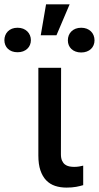

<svg xmlns="http://www.w3.org/2000/svg" viewBox="-104 -858 455 885"><path d="M177.6 -545.5 176.8 -147Q176.8 -128.9 182 -117.5Q187.1 -106.2 195.5 -99.8Q203.8 -93.4 214.8 -91.1Q225.9 -88.8 237.9 -88.8Q249.6 -88.8 261.5 -90.7Q273.4 -92.7 279.5 -94.5V-4.6Q266 -0.4 247 3.2Q228 6.7 202.4 6.7Q173.7 6.7 149.9 -1.2Q126.1 -9.2 109 -26.8Q92 -44.4 82.4 -72.4Q72.8 -100.5 72.8 -141V-545.5ZM83.8 -695.3 108.3 -838.1H217L156.2 -695.3ZM270.2 -730.1Q284.4 -730.1 295.8 -725.7Q307.2 -721.2 315.2 -713.4Q323.2 -705.6 327.4 -695Q331.7 -684.3 331.7 -671.9Q331.7 -660.2 327.4 -649.9Q323.2 -639.6 315.2 -632.1Q307.2 -624.6 295.8 -620.4Q284.4 -616.1 270.2 -616.1Q256 -616.1 244.5 -620.4Q233 -624.6 225 -632.3Q217 -639.9 212.9 -650Q208.8 -660.2 208.8 -671.9Q208.8 -684.3 212.9 -694.8Q217 -705.3 225 -713.2Q233 -721.2 244.5 -725.7Q256 -730.1 270.2 -730.1ZM-23.1 -730.1Q-8.9 -730.1 2.5 -725.7Q13.8 -721.2 21.8 -713.4Q29.8 -705.6 34.1 -695.1Q38.4 -684.7 38.4 -672.9Q38.4 -661.2 34.1 -650.9Q29.8 -640.6 21.8 -633.2Q13.8 -625.7 2.5 -621.4Q-8.9 -617.2 -23.1 -617.2Q-37.3 -617.2 -48.7 -621.4Q-60 -625.7 -67.8 -633.2Q-75.6 -640.6 -79.7 -650.9Q-83.8 -661.2 -83.8 -672.9Q-83.8 -684.7 -79.7 -695.1Q-75.6 -705.6 -67.8 -713.4Q-60 -721.2 -48.8 -725.7Q-37.6 -730.1 -23.1 -730.1Z"/></svg>

Font: Cannonade Med
Style: Regular
Weight: 500
Designer: Rasmus Andersson
Foundry: rsms
Version: Version 3.012;git-f93a4a705